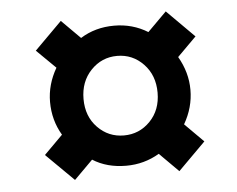

<svg xmlns="http://www.w3.org/2000/svg" viewBox="-42 -613 734 594"><g transform="rotate(-5 325.0 -316.0)"><path d="M140 -212Q112 -259 112 -316Q112 -370 141 -420L82 -478L167 -563L225 -505Q271 -534 330 -534Q387 -534 434 -505L493 -564L578 -479L519 -420Q548 -370 548 -316Q548 -261 519 -211L577 -153L492 -68L433 -127Q386 -99 330 -99Q270 -99 226 -127L168 -69L82 -154ZM331 -193Q379 -193 412.5 -227.5Q446 -262 446 -316Q446 -370 412.5 -405Q379 -440 331 -440Q283 -440 249.5 -405Q216 -370 216 -316Q216 -262 249.5 -227.5Q283 -193 331 -193Z"/></g></svg>

Font: Playfair Display SC
Style: Bold Italic
Weight: 700
Italic angle: -14°
Designer: Claus Eggers Sørensen
Foundry: Claus Eggers Sørensen
Version: Version 1.200; ttfautohint (v1.6)